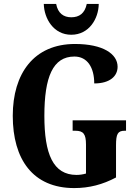

<svg xmlns="http://www.w3.org/2000/svg" viewBox="-20 -948 696 978"><path d="M343 -771C434 -771 482 -853 483 -928H422C412 -880 384 -860 343 -860C304 -860 275 -880 266 -928H203C205 -853 253 -771 343 -771ZM358 10C435 10 503 -8 571 -44V-208C571 -266 580 -282 615 -282H622V-335H350V-282H364C404 -282 418 -266 418 -212V-64C401 -59 384 -57 370 -57C250 -57 206 -164 206 -358C206 -555 249 -660 359 -660C425 -660 460 -604 460 -523C541 -523 579 -561 579 -608C579 -673 505 -724 362 -724C153 -724 45 -574 45 -358C45 -137 147 10 358 10Z"/></svg>

Font: Noto Serif Sinhala ExtraCondensed ExtraBold
Style: Regular
Weight: 800
Width: 2
Designer: Jelle Bosma - Monotype Design Team
Foundry: Monotype Imaging Inc.
Version: Version 2.007